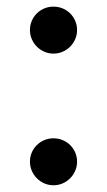

<svg xmlns="http://www.w3.org/2000/svg" viewBox="-20 -552 323 579"><path d="M70.3 -461.3Q70.3 -476.2 75.8 -489Q81.3 -501.8 90.9 -511.4Q100.5 -521 113.5 -526.5Q126.4 -532 141.3 -532Q156.2 -532 169.2 -526.5Q182.2 -521 191.8 -511.4Q201.3 -501.8 206.9 -489Q212.4 -476.2 212.4 -461.3Q212.4 -446.7 206.7 -433.8Q201 -420.8 191.4 -411.2Q181.8 -401.6 168.9 -396Q155.9 -390.3 141.3 -390.3Q126.8 -390.3 113.8 -396Q100.9 -401.6 91.3 -411.2Q81.7 -420.8 76 -433.8Q70.3 -446.7 70.3 -461.3ZM70.3 -64.3Q70.3 -79.2 75.8 -92Q81.3 -104.8 90.9 -114.3Q100.5 -123.9 113.5 -129.4Q126.4 -134.9 141.3 -134.9Q156.2 -134.9 169.2 -129.4Q182.2 -123.9 191.8 -114.3Q201.3 -104.8 206.9 -92Q212.4 -79.2 212.4 -64.3Q212.4 -49.7 206.7 -36.8Q201 -23.8 191.4 -14.2Q181.8 -4.6 168.9 1.1Q155.9 6.7 141.3 6.7Q126.8 6.7 113.8 1.1Q100.9 -4.6 91.3 -14.2Q81.7 -23.8 76 -36.8Q70.3 -49.7 70.3 -64.3Z"/></svg>

Font: Inter P Medium
Style: Regular
Weight: 500
Designer: Rasmus Andersson
Foundry: rsms
Version: Version 3.018;git-588b23468